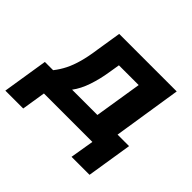

<svg xmlns="http://www.w3.org/2000/svg" viewBox="-171 -684 1003 1003"><g transform="rotate(45 330.0 -183.0)"><path d="M-24 132 16 -120H77Q100 -149 116.5 -182Q133 -215 145 -258.5Q157 -302 165 -360L187 -498H612L553 -120H638L598 132H465L487 0H129L108 132ZM219 -118H406L448 -381H302L292 -320Q283 -262 265 -208.5Q247 -155 219 -118Z"/></g></svg>

Font: Nunito Sans 9pt ExtraBold
Style: Italic
Weight: 800
Italic angle: -9°
Version: Version 3.101;gftools[0.9.27]